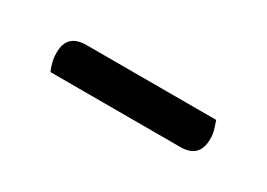

<svg xmlns="http://www.w3.org/2000/svg" viewBox="-18 -414 425 306"><g transform="rotate(30 194.5 -261.0)"><path d="M61 -228Q58 -235 56 -242.5Q54 -250 54 -260Q54 -294 89 -294H328Q330 -288 332.5 -280Q335 -272 335 -263Q335 -228 300 -228Z"/></g></svg>

Font: Baloo Da 2
Style: Regular
Weight: 400
Designer: Noopur Datye, Sulekha Rajkumar and Ek Type
Foundry: Ek Type
Version: Version 1.640;hotconv 1.0.111;makeotfexe 2.5.65597; ttfautoh